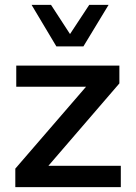

<svg xmlns="http://www.w3.org/2000/svg" viewBox="-20 -770 559 790"><path d="M109.9 -750H189.9L268.1 -629.9L347.2 -750H426.8L323.2 -579.1H211.9ZM43 -76.2 334 -413.1H46.9V-500H471.2V-426.8L179.2 -87.9H477.1V0H43Z"/></svg>

Font: Oakes Grotesk Medium
Style: Regular
Weight: 500
Designer: Samuel Oakes
Foundry: Samuel Oakes
Version: Version 1.000;PS 001.000;hotconv 1.0.88;makeotf.lib2.5.64775